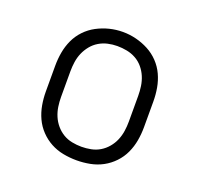

<svg xmlns="http://www.w3.org/2000/svg" viewBox="-101 -653 803 772"><g transform="rotate(20 300.0 -266.5)"><path d="M300 8Q271 8 242.5 2.5Q214 -3 189 -16.5Q164 -30 144 -51Q124 -72 112 -98Q100 -124 95 -152.5Q90 -181 90 -210V-320Q90 -349 95 -377.5Q100 -406 112 -432Q124 -458 144 -479Q164 -500 189.5 -513.5Q215 -527 243 -534Q271 -541 300 -541Q329 -541 357 -534Q385 -527 410.5 -513.5Q436 -500 456 -479Q476 -458 488 -432Q500 -406 505 -377.5Q510 -349 510 -320V-210Q510 -181 505 -152.5Q500 -124 488 -98Q476 -72 456 -51Q436 -30 411 -16.5Q386 -3 357.5 2.5Q329 8 300 8ZM300 -50Q320 -50 340.5 -54Q361 -58 378.5 -68.5Q396 -79 409.5 -95Q423 -111 431 -130Q439 -149 442 -169.5Q445 -190 445 -210V-320Q445 -341 442 -361.5Q439 -382 431 -401Q423 -420 409.5 -436Q396 -452 378 -462Q360 -472 339.5 -476Q319 -480 298 -480Q278 -480 258 -475.5Q238 -471 220.5 -460.5Q203 -450 190 -434Q177 -418 169 -399.5Q161 -381 158 -360.5Q155 -340 155 -320V-210Q155 -190 158 -169.5Q161 -149 169 -130Q177 -111 190.5 -95Q204 -79 221.5 -68.5Q239 -58 259.5 -54Q280 -50 300 -50Z"/></g></svg>

Font: Iosevka Slab Light Extended
Style: Regular
Weight: 300
Width: 7
Monospace: yes
Designer: Belleve Invis
Foundry: Belleve Invis
Version: Version 11.1.0; ttfautohint (v1.8.3)